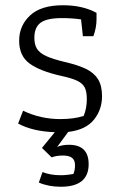

<svg xmlns="http://www.w3.org/2000/svg" viewBox="-20 -496 459 732"><path d="M128 200 142 160Q172 172 211 172Q235 172 260 167Q266 152 266 134Q266 115 255 106Q244 97 220 97Q194 97 177 104L140 68L189 8Q104 5 49 -25L68 -74Q134 -42 210 -42Q262 -42 299 -54Q311 -83 311 -118Q311 -147 303 -162.5Q295 -178 274.5 -188Q254 -198 212 -207Q132 -225 92.5 -254Q53 -283 53 -341Q53 -398 94.5 -437Q136 -476 220 -476Q295 -476 348 -447V-422Q348 -391 336 -358H296L289 -422Q256 -427 216 -427Q159 -427 135 -409.5Q111 -392 111 -352Q111 -326 121 -310Q131 -294 155.5 -282.5Q180 -271 226 -260Q278 -248 308.5 -233Q339 -218 354 -193.5Q369 -169 369 -129Q369 -78 338 -39.5Q307 -1 240 7L198 64Q217 56 243 56Q318 56 318 130Q318 216 212 216Q165 216 128 200Z"/></svg>

Font: Athiti
Style: Regular
Weight: 400
Designer: CadsonDemak Team
Foundry: CadsonDemak
Version: Version 1.032